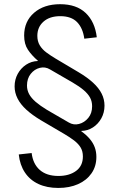

<svg xmlns="http://www.w3.org/2000/svg" viewBox="-20 -757 574 924"><path d="M260.7 147.5Q205.6 147.5 164.8 128.4Q124 109.4 99.9 73.2Q75.7 37.1 70.3 -13.7L132.3 -20.5Q138.7 32.2 171.6 61Q204.6 89.8 261.2 89.8Q313 89.8 345.9 65.7Q378.9 41.5 378.9 -3.9Q378.9 -29.3 367.9 -47.4Q356.9 -65.4 336.4 -81.1Q315.9 -96.7 287.6 -113.3L175.3 -179.2Q134.8 -203.6 106.9 -229Q79.1 -254.4 64.7 -282.5Q50.3 -310.5 50.3 -341.3Q50.3 -374 65.2 -401.4Q80.1 -428.7 105.5 -445.6Q130.9 -462.4 162.1 -463.4L162.6 -464.4Q132.3 -490.7 114.3 -517.8Q96.2 -544.9 96.2 -585.9Q96.2 -653.8 143.8 -695.3Q191.4 -736.8 269.5 -736.8Q348.1 -736.8 392.6 -694.3Q437 -651.9 445.8 -577.6L385.7 -570.8Q378.9 -621.6 351.1 -650.4Q323.2 -679.2 270 -679.2Q218.8 -679.2 189.2 -652.8Q159.7 -626.5 159.7 -584.5Q159.7 -558.1 171.4 -538.8Q183.1 -519.5 203.1 -504.6Q223.1 -489.7 247.6 -475.1L359.4 -408.7Q400.4 -384.3 428 -358.9Q455.6 -333.5 469.2 -306.4Q482.9 -279.3 482.9 -248.5Q482.9 -215.3 467.8 -187.7Q452.6 -160.2 427.2 -143.8Q401.9 -127.4 371.6 -127L371.1 -125.5Q396 -107.4 412.1 -88.4Q428.2 -69.3 436 -48.1Q443.8 -26.9 443.8 -2Q443.8 43.5 420.4 77.1Q397 110.8 355.7 129.2Q314.5 147.5 260.7 147.5ZM311 -167.5Q334 -153.8 360.1 -160.4Q386.2 -167 404.8 -189.5Q423.3 -211.9 423.3 -245.6Q423.3 -268.6 413.6 -286.9Q403.8 -305.2 383.1 -323Q362.3 -340.8 329.6 -359.9L220.7 -422.9Q197.3 -437 171.4 -430.4Q145.5 -423.8 127.7 -401.4Q109.9 -378.9 109.9 -345.2Q109.9 -323.2 120.1 -304.2Q130.4 -285.2 151.6 -266.8Q172.9 -248.5 206.5 -228Z"/></svg>

Font: Inter 24pt Light
Style: Regular
Weight: 300
Designer: Rasmus Andersson
Foundry: rsms
Version: Version 4.001;git-66647c0bb